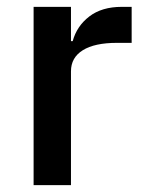

<svg xmlns="http://www.w3.org/2000/svg" viewBox="-20 -540 423 560"><path d="M78 0V-520H187V-420H192Q204 -464 240.5 -492Q277 -520 335 -520H364V-415H321Q256 -415 221.5 -393.5Q187 -372 187 -332V0Z"/></svg>

Font: IBM Plex Sans KR Medm
Style: Regular
Weight: 500
Designer: Mike Abbink; Paul van der Laan; Pieter van Rosmalen; Wujin Sim; Chorong Kim; Dohee Lee;
Foundry: Sandoll Inc.
Version: Version 1.003